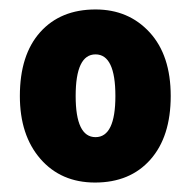

<svg xmlns="http://www.w3.org/2000/svg" viewBox="-20 -742 404 406"><path d="M341 -539Q341 -453 298 -404.5Q255 -356 181 -356Q109 -356 65.5 -406Q22 -456 22 -539Q22 -626 65 -674Q108 -722 182 -722Q252 -722 296.5 -673.5Q341 -625 341 -539ZM140 -539Q140 -452 182 -452Q224 -452 224 -539Q224 -627 182 -627Q140 -627 140 -539Z"/></svg>

Font: Noto Sans Oriya Cond Blk
Style: Regular
Weight: 900
Width: 3
Designer: Amélie Bonet and Sol Matas
Foundry: Google LLC
Version: Version 2.006; ttfautohint (v1.8.4.7-5d5b)